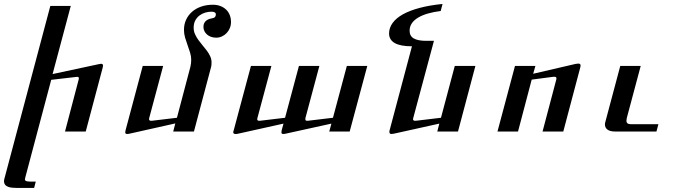

<svg xmlns="http://www.w3.org/2000/svg" viewBox="-41 -657 3371 959"><path d="M472.2 -320.3 387.2 0H283.7L352.1 -260.3Q353 -264.6 353 -266.1Q353 -274.4 341.3 -272.9L214.8 -258.3L85.9 227.1Q83.5 235.8 83.5 238.3Q83.5 242.7 85.9 245.1Q91.8 250 108.9 250H137.7L129.4 281.7H44.4Q18.1 281.7 2.9 277.3Q-20.5 270 -21 248.5Q-21 241.2 -18.6 233.9L210.4 -627.4H312.5L221.7 -287.1L451.7 -336.4Q460 -338.4 463.9 -338.4Q473.1 -338.4 473.6 -330.1Q473.6 -326.7 472.2 -320.3Z M1039.1 -468.8Q1024.4 -468.8 1012.7 -473.1Q1001 -477.5 992.7 -484.9Q984.4 -492.2 979.7 -502Q975.1 -511.7 975.1 -522.5Q975.1 -534.2 979.2 -542Q983.4 -549.8 990 -554.7Q996.6 -559.6 1004.4 -562.3Q1012.2 -564.9 1019.5 -565.9Q1029.3 -567.4 1033.2 -572.5Q1037.1 -577.6 1037.1 -585Q1037.1 -598.6 1014.6 -598.6Q999.5 -598.6 983.9 -594Q968.3 -589.4 955.3 -579.6Q942.4 -569.8 934.3 -554.7Q926.3 -539.6 926.3 -518.6Q926.3 -501.5 932.9 -486.6Q939.5 -471.7 949.5 -457.8Q959.5 -443.8 970.9 -430.4Q982.4 -417 992.4 -403.6Q1002.4 -390.1 1009 -375.7Q1015.6 -361.3 1015.6 -345.7Q1015.6 -338.4 1015.1 -332.3Q1014.6 -326.2 1013.7 -323.7L927.7 0H824.2L834.5 -40.5L607.9 10.3Q602.1 11.7 598.4 12Q594.7 12.2 593.8 12.2Q584.5 12.2 584.5 3.9Q584.5 0.5 585.9 -5.4L671.9 -327.6H773.9L704.1 -66.9Q703.6 -65.4 703.6 -63.5Q703.6 -61.5 703.6 -61Q704.1 -53.7 713.9 -53.7Q719.2 -53.7 720.7 -54.2L842.8 -68.8L910.2 -324.2Q912.1 -331.5 913.1 -341.3Q914.1 -351.1 914.1 -358.9Q914.1 -376 908.4 -394.3Q902.8 -412.6 896 -431.2Q889.2 -449.7 883.5 -469Q877.9 -488.3 877.9 -507.8Q877.9 -535.2 888.4 -558.1Q898.9 -581.1 918 -597.9Q937 -614.7 963.6 -624Q990.2 -633.3 1022.5 -633.3Q1043.5 -633.3 1060.3 -626.7Q1077.1 -620.1 1088.9 -608.6Q1100.6 -597.2 1106.7 -581.3Q1112.8 -565.4 1112.8 -546.9Q1112.8 -530.8 1106.9 -516.6Q1101.1 -502.4 1090.8 -491.7Q1080.6 -481 1067.1 -474.9Q1053.7 -468.8 1039.1 -468.8Z M1793.5 -327.6 1705.6 0H1603.5L1614.3 -39.6L1387.7 10.3Q1379.9 12.2 1374 12.2Q1364.7 12.2 1364.7 4.4Q1364.7 0.5 1365.7 -5.4L1375 -39.6L1146.5 11.2Q1143.1 12.2 1139.6 12.2Q1136.2 12.2 1135.3 12.2Q1124 12.2 1124 3.4Q1124 0 1126 -4.9L1212.4 -327.6H1314.5L1244.6 -66.9Q1243.7 -62.5 1243.7 -61Q1244.1 -53.7 1254.4 -53.7Q1258.8 -54.2 1260.7 -54.2L1382.8 -68.8L1452.1 -327.6H1554.2L1484.4 -66.9Q1483.9 -61.5 1484.4 -59.6Q1484.4 -53.7 1493.7 -53.7Q1497.6 -53.7 1500 -54.2L1622.1 -68.8L1691.4 -327.6Z M2333.5 -327.6 2246.6 0H2143.1L2153.3 -39.6L1926.3 10.7Q1918.9 12.2 1914.6 12.2Q1908.2 12.2 1906 9.3Q1903.8 6.3 1903.8 0Q1903.8 -2.4 1904.8 -5.4L2016.6 -425.8Q1958.5 -425.8 1930.4 -442.1Q1902.3 -458.5 1902.3 -489.7Q1902.3 -518.1 1920.2 -542.5Q1938 -566.9 1971.9 -585.7Q2005.9 -604.5 2055.7 -617.7Q2105.5 -630.9 2169.4 -637.2L2160.2 -602.1Q2125.5 -597.7 2096.9 -589.6Q2068.4 -581.5 2047.9 -569.3Q2027.3 -557.1 2016.1 -540.8Q2004.9 -524.4 2004.9 -503.4Q2004.9 -477.1 2025.6 -465.1Q2046.4 -453.1 2086.9 -453.1H2126.5L2022.9 -66.9Q2022.5 -64.5 2022.2 -63.2Q2022 -62 2022 -61Q2022.5 -53.7 2033.2 -53.7Q2035.6 -54.2 2037.1 -54.2Q2038.6 -54.2 2039.6 -54.2L2161.6 -68.8L2230.5 -327.6Z M2857.9 -322.3 2772.5 0H2668.9L2737.8 -260.7Q2741.7 -275.9 2722.2 -273.4L2614.7 -259.3L2546.4 0H2443.8L2531.2 -327.6H2633.3L2622.1 -288.6L2834.5 -337.9Q2842.3 -339.4 2848.1 -339.4Q2858.4 -339.4 2858.9 -330.1Q2858.9 -325.2 2857.9 -322.3Z M3247.6 -36.6 3237.8 0H3032.2Q3003.9 0 2991.2 -11.2Q2981 -20 2980.5 -35.2Q2980.5 -41.5 2982.4 -47.4L3057.1 -327.6H3159.2L3089.4 -66.4Q3087.9 -59.6 3087.9 -53.7Q3087.9 -36.6 3109.9 -36.6Z"/></svg>

Font: Arian Grqi
Style: Regular
Weight: 400
Designer: Ruben Hakobyan (Tarumian)
Foundry: Ruben Hakobyan (Tarumian)
Version: Version 1.003